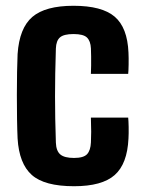

<svg xmlns="http://www.w3.org/2000/svg" viewBox="-20 -629 495 658"><path d="M291.5 -375.8Q292.1 -387.7 292.3 -403.8Q292.5 -420 292.3 -436Q292.1 -452 291.6 -463.1Q290.4 -488.4 278 -500.4Q265.7 -512.3 232 -512.3Q198.8 -512.3 185.7 -501Q172.5 -489.7 171.5 -462.9Q170 -417.2 169.3 -377Q168.6 -336.9 168.6 -299Q168.6 -261.1 169.3 -222.4Q170 -183.7 171.5 -140.1Q172.5 -111.8 186.7 -99.7Q200.8 -87.7 233.6 -87.7Q266.5 -87.7 278.5 -100.7Q290.4 -113.7 291.6 -141Q292.5 -157.8 292.5 -177.4Q292.5 -196.9 291.5 -226H419.3Q420.4 -216.4 420.9 -193.8Q421.3 -171.2 420.3 -154.4Q416.3 -67.2 372.9 -29Q329.6 9.2 233.6 9.2Q132.3 9.2 88.9 -29.5Q45.4 -68.3 40.3 -154.4Q39 -181.7 38.4 -221Q37.8 -260.3 37.8 -303Q37.8 -345.6 38.5 -383.1Q39.2 -420.6 40.3 -443.8Q46.3 -532.9 90.9 -571.1Q135.5 -609.2 232 -609.2Q329.2 -609.2 373 -571.9Q416.7 -534.6 420.3 -448.8Q421.2 -431.1 420.8 -407.8Q420.4 -384.5 419.3 -375.8Z"/></svg>

Font: Big Shoulders Text SC Thin
Style: Regular
Weight: 100
Designer: Patric King
Foundry: XO Type Co
Version: Version 2.002